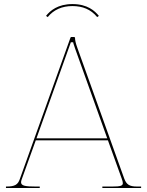

<svg xmlns="http://www.w3.org/2000/svg" viewBox="-20 -946 740 966"><path d="M344.5 -915.5C395 -915.5 437 -899 469 -860L477.5 -866C457.5 -891 420 -925.5 344.5 -925.5C271 -925.5 232.5 -892.5 211.5 -866L220 -860C250 -897 292 -915.5 344.5 -915.5ZM163.5 -250 336.5 -733.5H348C348.5 -731 349.5 -725 358.5 -700L519.5 -250ZM10 0H180V-7.5H159.5C108 -7.5 86 -11 86 -29C86 -32.5 87 -36.5 88.5 -41.5L160 -240H523L592.5 -47C596 -37.5 598 -30 598 -24.5C598 -11 585.5 -7.5 545 -7.5H495V0H690V-7.5H670C630.5 -7.5 616 -17.5 604.5 -49L370 -703C360 -730.5 357.5 -745 357.5 -755C357.5 -757 356 -760 352.5 -760H339C337.5 -760 335.5 -759 334.5 -756.5L79.5 -44.5C70 -17.5 55.5 -7.5 12.5 -7.5H10Z"/></svg>

Font: ZnikomitSC
Style: Regular
Weight: 100
Designer: gluk
Foundry: gluk
Version: Version 0.55